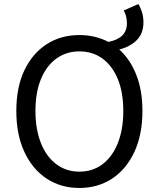

<svg xmlns="http://www.w3.org/2000/svg" viewBox="-20 -920 782 953"><path d="M374 13Q282 13 211.5 -33.5Q141 -80 101 -166Q61 -252 61 -369Q61 -487 101 -571Q141 -655 211.5 -700.5Q282 -746 374 -746Q453 -746 518 -712Q610 -730 610 -804Q610 -821 606 -838Q602 -855 594 -868L667 -900Q678 -882 685 -858.5Q692 -835 692 -810Q692 -755 660 -722Q628 -689 572 -674Q626 -626 656.5 -548.5Q687 -471 687 -369Q687 -252 647 -166Q607 -80 536.5 -33.5Q466 13 374 13ZM374 -68Q440 -68 489 -105Q538 -142 565 -210Q592 -278 592 -369Q592 -461 565 -527Q538 -593 489 -629Q440 -665 374 -665Q309 -665 259.5 -629Q210 -593 183 -527Q156 -461 156 -369Q156 -278 183 -210Q210 -142 259.5 -105Q309 -68 374 -68Z"/></svg>

Font: Chocolate Classical Sans
Style: Regular
Weight: 400
Designer: 田海東、宇文滿月
Foundry: Moonlit Owen
Version: Version 1.001